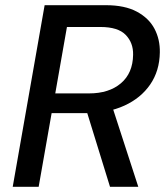

<svg xmlns="http://www.w3.org/2000/svg" viewBox="-20 -720 645 740"><path d="M29 0 152 -700H388Q461 -700 507.5 -675Q554 -650 575.5 -609Q597 -568 596 -518Q595 -447 559 -394.5Q523 -342 459.5 -313Q396 -284 313 -284H179L129 0ZM404 0 308 -311H412L513 0ZM193 -360H323Q400 -360 446 -399Q492 -438 493 -509Q494 -555 464.5 -585.5Q435 -616 367 -616H238Z"/></svg>

Font: DM Sans 20pt Medium
Style: Italic
Weight: 500
Italic angle: -10°
Version: Version 4.004;gftools[0.9.30]